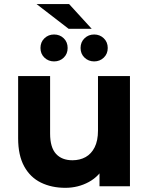

<svg xmlns="http://www.w3.org/2000/svg" viewBox="-20 -909 727 937"><path d="M299.1 7.6Q231.7 7.6 179.5 -18Q127.3 -43.6 97.9 -97.4Q68.5 -151.2 68.5 -234.1V-537.9H224.5V-257.5Q224.5 -189.8 253.2 -158.3Q281.8 -126.9 333.5 -126.9Q369.8 -126.9 397.9 -142.5Q425.9 -158.2 442.1 -190.5Q458.2 -222.8 458.2 -271.9V-537.9H614.2V0H465.6V-148.3L493.5 -104.7Q465.7 -49.2 413.4 -20.8Q361.1 7.6 299.1 7.6ZM439.5 -609.3Q412 -609.3 392.6 -627.7Q373.2 -646.2 373.2 -674.8Q373.2 -703.7 392.6 -722.2Q412 -740.7 439.5 -740.7Q467.1 -740.7 486.4 -722.2Q505.8 -703.7 505.8 -674.8Q505.8 -646.2 486.4 -627.7Q467.1 -609.3 439.5 -609.3ZM243.8 -609.3Q216.3 -609.3 196.9 -627.7Q177.5 -646.2 177.5 -674.8Q177.5 -703.7 196.9 -722.2Q216.3 -740.7 243.8 -740.7Q272 -740.7 291 -722.2Q310.1 -703.7 310.1 -674.8Q310.1 -646.2 291 -627.7Q272 -609.3 243.8 -609.3ZM315.1 -768.3 158.3 -889.2H317.2L427.7 -768.3Z"/></svg>

Font: Montserrat Alternates Thin
Style: Regular
Weight: 100
Designer: Julieta Ulanovsky
Foundry: Julieta Ulanovsky
Version: Version 9.000